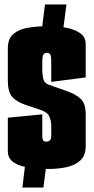

<svg xmlns="http://www.w3.org/2000/svg" viewBox="-20 -745 418 858"><path d="M197 10Q151 10 109 4Q67 -2 41 -19.5Q15 -37 15 -70V-219L169 -234V-136Q169 -126 172 -119Q175 -112 188 -112Q196 -112 200.5 -115.5Q205 -119 207 -124.5Q209 -130 209 -136V-184Q209 -204 200.5 -224Q192 -244 161 -254L98 -275Q55 -289 35 -311.5Q15 -334 15 -384V-529Q15 -573 40.5 -594Q66 -615 107.5 -621.5Q149 -628 195 -628Q238 -628 276 -621Q314 -614 338.5 -596.5Q363 -579 363 -548V-399L209 -379V-469Q209 -498 203.5 -503.5Q198 -509 189 -509Q180 -509 174.5 -502Q169 -495 169 -467V-430Q169 -414 173 -394Q177 -374 199 -366L273 -340Q320 -324 341.5 -302.5Q363 -281 363 -234V-92Q363 -50 339 -28Q315 -6 277.5 2Q240 10 197 10ZM80 93 99 -63 193 -56 174 93ZM255 -557 163 -580 181 -725H277Z"/></svg>

Font: Smooch Sans Thin Black
Style: Regular
Weight: 900
Version: Version 1.010